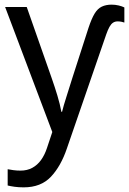

<svg xmlns="http://www.w3.org/2000/svg" viewBox="-20 -566 555 826"><path d="M460 -546Q476 -546 490.5 -542.5Q505 -539 515 -534V-469Q510 -471 502 -472.5Q494 -474 486 -474Q475 -474 466.5 -468.5Q458 -463 451 -450.5Q444 -438 437 -418L268 72Q242 149 199 194.5Q156 240 82 240Q60 240 42.5 237.5Q25 235 13 232V162Q23 164 37.5 166Q52 168 68 168Q97 168 119 156Q141 144 156.5 122.5Q172 101 182 71L205 2L2 -536H95L202 -231Q216 -191 227 -154.5Q238 -118 244 -85H247Q253 -110 266 -150.5Q279 -191 292 -233L361 -447Q374 -486 387 -507.5Q400 -529 418 -537.5Q436 -546 460 -546Z"/></svg>

Font: Noto Sans Display
Style: Regular
Weight: 400
Designer: Monotype Design Team
Foundry: Monotype Imaging Inc.
Version: Version 2.003